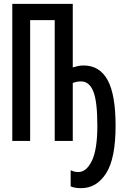

<svg xmlns="http://www.w3.org/2000/svg" viewBox="-20 -734 640 1000"><path d="M403 246Q384 246 371 243.5Q358 241 348 237V153Q357 157 366 159.5Q375 162 388 162Q430 162 458.5 103.5Q487 45 487 -79Q487 -206 466 -258Q445 -310 402 -310Q380 -310 359 -302V0H265V-629H137V0H44V-714H359V-383Q372 -387 386 -390Q400 -393 415 -393Q499 -393 540.5 -317Q582 -241 582 -79Q582 92 532.5 169Q483 246 403 246Z"/></svg>

Font: Noto Sans Mono Medium
Style: Regular
Weight: 500
Designer: Monotype Design Team
Foundry: Monotype Imaging Inc.
Version: Version 2.014